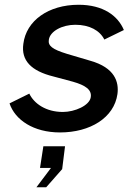

<svg xmlns="http://www.w3.org/2000/svg" viewBox="-20 -546 574 806"><path d="M232 10C359 10 459 -52 473 -151C480 -202 462 -262 359 -291L261 -320C199 -339 181 -354 185 -379C190 -415 241 -442 296 -442C356 -442 399 -418 418 -380L500 -420C475 -480 413 -526 310 -526C183 -526 90 -459 78 -362C68 -292 111 -248 204 -225L286 -203C339 -188 366 -169 361 -138C356 -103 294 -76 244 -76C173 -76 123 -111 103 -153L20 -112C43 -43 120 10 232 10ZM133 240H174L241 164L253 68H162L148 159H194Z"/></svg>

Font: United Sans SemiBold
Style: Italic
Weight: 600
Italic angle: -8°
Designer: Pablo Impallari, Rodrigo Fuenzalida (Modified by Dan O. Williams)
Version: Version 1.000;PS 001.000;hotconv 1.0.88;makeotf.lib2.5.64775